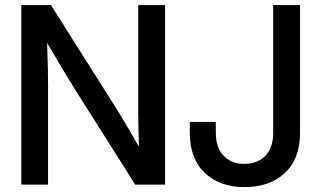

<svg xmlns="http://www.w3.org/2000/svg" viewBox="-20 -748 1299 778"><path d="M66.4 0V-727.5H186.5L464.4 -287.6Q477.1 -267.1 499 -229.5Q521 -191.9 543 -153.3Q541.5 -192.9 540.8 -233.6Q540 -274.4 540 -294.4V-727.5H648.9V0H527.8L279.3 -393.1Q264.2 -417 235.6 -464.6Q207 -512.2 170.9 -574.2Q173.3 -510.3 174.1 -464.1Q174.8 -418 174.8 -393.6V0ZM971.2 10.3Q871.1 10.3 810.1 -47.4Q749 -105 749 -211.4V-253.9H854.5V-210.9Q854.5 -149.4 886.2 -116.7Q918 -84 970.7 -84Q1023.4 -84 1055.2 -116.7Q1086.9 -149.4 1086.9 -210.9V-727.5H1195.8V-210.4Q1195.8 -104 1134 -46.9Q1072.3 10.3 971.2 10.3Z"/></svg>

Font: Inter Display Medium
Style: Regular
Weight: 500
Designer: Rasmus Andersson
Foundry: rsms
Version: Version 4.001;git-9221beed3